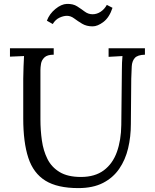

<svg xmlns="http://www.w3.org/2000/svg" viewBox="-20 -947 792 983"><path d="M255 -667Q222 -667 207.5 -653Q193 -639 190 -620.5Q187 -602 187 -588V-336Q187 -280 194.5 -227.5Q202 -175 223 -133Q244 -91 285.5 -66Q327 -41 394 -41Q466 -41 511.5 -75Q557 -109 578.5 -169Q600 -229 601 -307L604 -588Q604 -630 607 -660Q589 -659 571.5 -658Q554 -657 536 -656V-700H722V-667Q684 -666 670 -650Q656 -634 654.5 -607Q653 -580 652 -544L650 -312Q650 -247 636 -188Q622 -129 590.5 -83Q559 -37 507.5 -10.5Q456 16 381 16Q274 16 212.5 -22Q151 -60 125 -139Q99 -218 99 -341V-544Q99 -570 100.5 -605.5Q102 -641 103 -660Q85 -659 67 -658.5Q49 -658 31 -657V-700H255ZM556 -907Q540 -858 510 -835Q480 -812 454 -812Q423 -812 400.5 -825.5Q378 -839 360 -852.5Q342 -866 323 -866Q305 -866 284.5 -856.5Q264 -847 250 -824L220 -841Q233 -876 263.5 -901Q294 -926 322 -927Q354 -928 375 -914.5Q396 -901 414 -887.5Q432 -874 454 -874Q476 -874 495.5 -887Q515 -900 527 -922Z"/></svg>

Font: Lora
Style: Regular
Weight: 400
Designer: Olga Karpushina, Alexei Vanyashin (Cyrillic)
Foundry: Cyreal
Version: Version 3.005; ttfautohint (v1.8.4.7-5d5b)